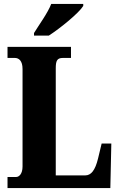

<svg xmlns="http://www.w3.org/2000/svg" viewBox="-20 -951 604 971"><path d="M152 -784V-771H227C286 -809 380 -886 401 -921V-931H239C222 -886 177 -825 152 -784ZM18 0H538L543 -225H494L476 -150C461 -88 440 -64 411 -64H262V-605C262 -643 268 -658 298 -658H339V-714H18V-658H55C76 -658 94 -643 94 -602V-109C94 -71 76 -56 62 -56H18Z"/></svg>

Font: Noto Serif Georgian ExtraCondensed Black
Style: Regular
Weight: 900
Width: 2
Designer: Monotype Design Team, Akaki Razmadze
Foundry: Google LLC
Version: Version 2.003